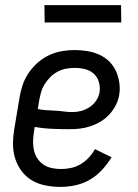

<svg xmlns="http://www.w3.org/2000/svg" viewBox="-20 -724 540 752"><path d="M218 8Q188 8 159 2.5Q130 -3 106 -17Q82 -31 65 -53.5Q48 -76 39.5 -103Q31 -130 31 -159.5Q31 -189 36 -219L56 -339Q60 -364 68 -389Q76 -414 91 -436.5Q106 -459 126.5 -477.5Q147 -496 171.5 -507.5Q196 -519 221.5 -523.5Q247 -528 272 -528Q297 -528 321.5 -524Q346 -520 367.5 -510.5Q389 -501 406 -485Q423 -469 433 -448Q443 -427 447 -402.5Q451 -378 447 -353Q444 -333 434 -313Q424 -293 409 -276.5Q394 -260 375 -248.5Q356 -237 335.5 -230Q315 -223 294 -220.5Q273 -218 252 -218Q218 -218 183 -219.5Q148 -221 116 -227L113 -208Q110 -189 109.5 -171Q109 -153 113 -135.5Q117 -118 126.5 -103.5Q136 -89 150 -79.5Q164 -70 182 -66Q200 -62 218 -62Q238 -62 257.5 -66Q277 -70 295 -80.5Q313 -91 327.5 -106.5Q342 -122 352 -140L417 -108Q401 -82 380 -59Q359 -36 332.5 -20.5Q306 -5 276 1.5Q246 8 218 8ZM264 -285Q281 -285 298 -289.5Q315 -294 331 -304.5Q347 -315 357 -330.5Q367 -346 370 -363Q373 -384 367 -403.5Q361 -423 347 -435.5Q333 -448 313.5 -453Q294 -458 273 -458Q256 -458 239 -455Q222 -452 206 -443.5Q190 -435 177 -422Q164 -409 154.5 -393.5Q145 -378 140.5 -361.5Q136 -345 133 -328L128 -297Q143 -294 160.5 -292.5Q178 -291 195.5 -290.5Q213 -290 229.5 -287.5Q246 -285 264 -285ZM155 -636 154 -704H454L455 -636Z"/></svg>

Font: Iosevka Curly
Style: Italic
Weight: 400
Italic angle: -9°
Monospace: yes
Designer: Belleve Invis
Foundry: Belleve Invis
Version: Version 22.1.2; ttfautohint (v1.8.4)